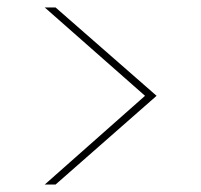

<svg xmlns="http://www.w3.org/2000/svg" viewBox="-20 -537 540 515"><path d="M100 -42 369 -280 100 -517H129L400 -280L129 -42Z"/></svg>

Font: DM Sans 11pt Thin
Style: Regular
Weight: 250
Version: Version 4.004;gftools[0.9.30]